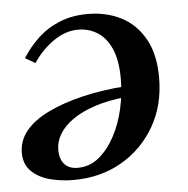

<svg xmlns="http://www.w3.org/2000/svg" viewBox="-42 -520 559 572"><g transform="rotate(-5 237.5 -234.5)"><path d="M240 -479Q296 -479 340 -456.5Q384 -434 410 -388Q436 -342 436 -272Q436 -189 399 -125.5Q362 -62 299 -26Q236 10 156 10Q120 10 86.5 1.5Q53 -7 31 -28Q9 -49 9 -84Q9 -120 32.5 -149Q56 -178 100 -199.5Q144 -221 204 -235.5Q264 -250 337 -255V-223Q281 -218 240 -204.5Q199 -191 172 -172Q145 -153 131.5 -130.5Q118 -108 118 -84Q118 -55 132 -40Q146 -25 171 -25Q207 -25 234.5 -47.5Q262 -70 282 -107Q302 -144 312 -188.5Q322 -233 322 -278Q322 -334 306.5 -368.5Q291 -403 265 -419Q239 -435 208 -435Q170 -435 134 -410Q98 -385 73 -347L43 -364Q62 -395 90 -421.5Q118 -448 155.5 -463.5Q193 -479 240 -479Z"/></g></svg>

Font: Brygada 1918 SemiBold
Style: Italic
Weight: 600
Italic angle: -8°
Designer: Mateusz Machalski | Borys Kosmynka | Przemek Hoffer
Foundry: NIEPODLEGLA 2018
Version: Version 3.006